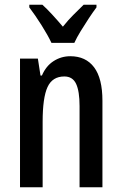

<svg xmlns="http://www.w3.org/2000/svg" viewBox="-20 -837 511 806"><path d="M275 -601Q340 -601 375 -554.5Q410 -508 410 -414V-51H314V-392Q314 -454 299.5 -485Q285 -516 250 -516Q200 -516 179.5 -471.5Q159 -427 159 -326V-51H64V-591H139L150 -520H156Q173 -560 205 -580.5Q237 -601 275 -601ZM196 -657Q181 -689 154.5 -731Q128 -773 103 -806V-817H158Q176 -801 199 -776Q222 -751 244 -725Q268 -755 287.5 -774Q307 -793 331 -817H385V-806Q370 -786 352.5 -759.5Q335 -733 318.5 -706Q302 -679 292 -657Z"/></svg>

Font: Noto Sans Tamil UI ExtraCondensed Medium
Style: Regular
Weight: 500
Width: 2
Designer: Jelle Bosma - Monotype Design Team
Foundry: Monotype Imaging Inc.
Version: Version 2.004; ttfautohint (v1.8.4.7-5d5b)